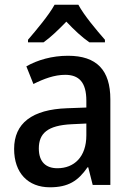

<svg xmlns="http://www.w3.org/2000/svg" viewBox="-20 -786 560 816"><path d="M313 -766H212C188 -722 135 -659 99 -617V-606H165C196 -628 228 -659 262 -694C295 -659 328 -628 360 -606H426V-617C390 -658 337 -721 313 -766ZM269 -549C201 -549 139 -531 92 -504L122 -429C166 -451 211 -468 257 -468C315 -468 347 -437 347 -358V-329L266 -326C116 -321 40 -262 40 -153C40 -51 99 10 192 10C270 10 312 -17 352 -75H355L374 0H449V-364C449 -488 391 -549 269 -549ZM284 -258 347 -261V-211C347 -119 295 -71 224 -71C176 -71 145 -97 145 -155C145 -219 182 -253 284 -258Z"/></svg>

Font: Noto Sans Myanmar UI SemiCondensed Medium
Style: Regular
Weight: 500
Width: 4
Designer: Monotype Design Team
Foundry: Monotype Imaging Inc.
Version: Version 2.103